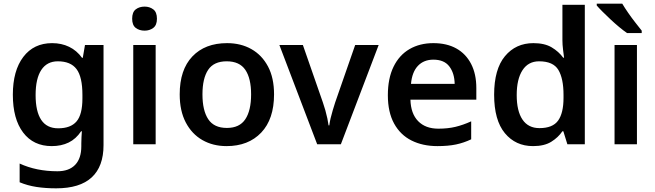

<svg xmlns="http://www.w3.org/2000/svg" viewBox="-20 -786 3571 1046"><path d="M264 -551Q315 -551 356.5 -531Q398 -511 427 -471H431L443 -541H544V5Q544 121 479.5 180.5Q415 240 286 240Q228 240 179 232.5Q130 225 87 207V105Q178 147 293 147Q356 147 389.5 112Q423 77 423 11V-4Q423 -19 424 -39Q425 -59 426 -71H422Q394 -29 354 -9.5Q314 10 262 10Q162 10 106 -64Q50 -138 50 -270Q50 -401 107 -476Q164 -551 264 -551ZM295 -452Q236 -452 205 -405Q174 -358 174 -268Q174 -179 204.5 -133Q235 -87 297 -87Q365 -87 397 -124.5Q429 -162 429 -250V-269Q429 -367 397 -409.5Q365 -452 295 -452Z M828 -541V0H706V-541ZM768 -750Q795 -750 815 -735Q835 -720 835 -684Q835 -649 815 -634Q795 -619 768 -619Q739 -619 719.5 -634Q700 -649 700 -684Q700 -720 719.5 -735Q739 -750 768 -750Z M1473 -272Q1473 -137 1403 -63.5Q1333 10 1214 10Q1140 10 1082.5 -23Q1025 -56 992 -119Q959 -182 959 -272Q959 -406 1028 -478.5Q1097 -551 1217 -551Q1292 -551 1349.5 -518.5Q1407 -486 1440 -424Q1473 -362 1473 -272ZM1083 -272Q1083 -184 1114.5 -136.5Q1146 -89 1216 -89Q1285 -89 1316.5 -136.5Q1348 -184 1348 -272Q1348 -359 1316.5 -405.5Q1285 -452 1215 -452Q1145 -452 1114 -405.5Q1083 -359 1083 -272Z M1708 0 1502 -541H1630L1739 -228Q1746 -208 1752.5 -185Q1759 -162 1763.5 -140.5Q1768 -119 1770 -103H1774Q1776 -120 1781 -141.5Q1786 -163 1793 -186Q1800 -209 1806 -228L1915 -541H2043L1837 0Z M2341 -551Q2414 -551 2466 -522Q2518 -493 2546.5 -438Q2575 -383 2575 -306V-243H2216Q2218 -167 2258 -126Q2298 -85 2368 -85Q2420 -85 2461.5 -95Q2503 -105 2547 -125V-27Q2507 -8 2464.5 1Q2422 10 2363 10Q2283 10 2222 -20.5Q2161 -51 2127 -113Q2093 -175 2093 -267Q2093 -359 2124 -422.5Q2155 -486 2211 -518.5Q2267 -551 2341 -551ZM2341 -461Q2289 -461 2257 -427.5Q2225 -394 2219 -329H2457Q2456 -387 2428 -424Q2400 -461 2341 -461Z M2884 10Q2789 10 2730.5 -60.5Q2672 -131 2672 -270Q2672 -409 2731 -480Q2790 -551 2886 -551Q2947 -551 2985.5 -528Q3024 -505 3048 -472H3053Q3051 -487 3047.5 -515Q3044 -543 3044 -567V-760H3166V0H3071L3049 -71H3044Q3021 -37 2983 -13.5Q2945 10 2884 10ZM2919 -88Q2991 -88 3020.5 -129Q3050 -170 3050 -253V-269Q3050 -358 3022 -405Q2994 -452 2917 -452Q2858 -452 2826.5 -403.5Q2795 -355 2795 -268Q2795 -181 2826.5 -134.5Q2858 -88 2919 -88Z M3450 0H3328V-541H3450ZM3370 -766Q3383 -744 3402 -716.5Q3421 -689 3441 -663.5Q3461 -638 3476 -619V-606H3396Q3377 -619 3353.5 -638.5Q3330 -658 3306.5 -680Q3283 -702 3263 -722Q3243 -742 3231 -756V-766Z"/></svg>

Font: Noto Sans Sundanese SemiBold
Style: Regular
Weight: 600
Version: Version 2.003